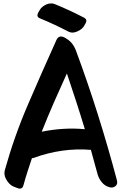

<svg xmlns="http://www.w3.org/2000/svg" viewBox="-20 -1029 759 1117"><path d="M210.9 -922.9Q253.9 -905.3 295.9 -885.7Q337.9 -866.2 378.9 -844.7Q398.4 -835 420.9 -842.8Q443.4 -850.6 458 -864.3Q467.8 -873 478.5 -894.5Q489.3 -915 469.7 -925.8Q428.7 -947.3 386.7 -966.8Q344.7 -986.3 301.8 -1003.9Q290 -1009.8 277.3 -1008.8Q268.6 -1008.8 259.8 -1006.8Q238.3 -1000 222.7 -985.4Q213.9 -977.5 202.1 -955.1Q190.4 -931.6 210.9 -922.9ZM222.7 -262.7Q256.8 -348.6 293.9 -433.6Q331.1 -517.6 369.1 -601.6Q396.5 -521.5 422.9 -439.5Q449.2 -358.4 473.6 -277.3Q411.1 -283.2 347.7 -279.3Q284.2 -275.4 222.7 -262.7ZM660.2 19.5Q609.4 -171.9 549.8 -361.3Q490.2 -550.8 420.9 -737.3Q419.9 -741.2 418 -744.1Q416 -748 414.1 -752Q398.4 -786.1 361.3 -807.6Q324.2 -830.1 308.6 -796.9Q224.6 -611.3 143.6 -422.9Q62.5 -235.4 7.8 -38.1Q5.9 -29.3 5.9 -21.5Q5.9 -5.9 13.7 9.8Q25.4 33.2 43.9 47.9Q55.7 56.6 82 65.4Q88.9 68.4 94.7 68.4Q111.3 68.4 116.2 49.8Q127 9.8 139.6 -29.3Q152.3 -69.3 166 -109.4Q168.9 -109.4 172.9 -109.4Q175.8 -109.4 178.7 -111.3Q258.8 -140.6 341.8 -152.3Q424.8 -164.1 508.8 -157.2Q518.6 -122.1 528.3 -85.9Q538.1 -50.8 547.9 -14.6Q554.7 9.8 572.3 31.2Q589.8 52.7 615.2 59.6Q634.8 66.4 650.4 54.7Q661.1 46.9 662.1 32.2Q662.1 26.4 660.2 19.5Z"/></svg>

Font: TroubleSide
Style: Comic
Weight: 400
Designer: Koroletov
Version: 1_5